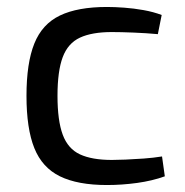

<svg xmlns="http://www.w3.org/2000/svg" viewBox="-20 -519 532 551"><path d="M287 -499Q309 -499 336.5 -497Q364 -495 392 -490Q420 -485 444 -476L433 -421Q400 -424 363.5 -425.5Q327 -427 301 -427Q244 -427 209.5 -411Q175 -395 160 -355Q145 -315 145 -244Q145 -173 160 -132.5Q175 -92 209.5 -76Q244 -60 301 -60Q316 -60 340.5 -61Q365 -62 392.5 -64Q420 -66 445 -70L453 -13Q417 0 373.5 6Q330 12 287 12Q203 12 152 -13Q101 -38 78.5 -94Q56 -150 56 -244Q56 -338 78.5 -394Q101 -450 152 -474.5Q203 -499 287 -499Z"/></svg>

Font: Exo 2
Style: Regular
Weight: 400
Designer: Natanael Gama
Foundry: Natanael Gama
Version: Version 2.010